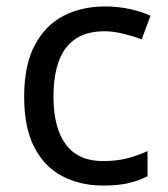

<svg xmlns="http://www.w3.org/2000/svg" viewBox="-20 -566 520 596"><path d="M300 10Q229 10 173.5 -19Q118 -48 86.5 -109Q55 -170 55 -265Q55 -364 88 -426Q121 -488 177.5 -517Q234 -546 306 -546Q347 -546 385 -537.5Q423 -529 447 -517L420 -444Q396 -453 364 -461Q332 -469 304 -469Q146 -469 146 -266Q146 -169 184.5 -117.5Q223 -66 299 -66Q343 -66 376.5 -75Q410 -84 438 -97V-19Q411 -5 378.5 2.5Q346 10 300 10Z"/></svg>

Font: Noto Sans Gunjala Gondi Semibold
Style: Regular
Weight: 600
Designer: Ek Type
Foundry: Ek Type
Version: Version 1.004; ttfautohint (v1.8.4.7-5d5b)